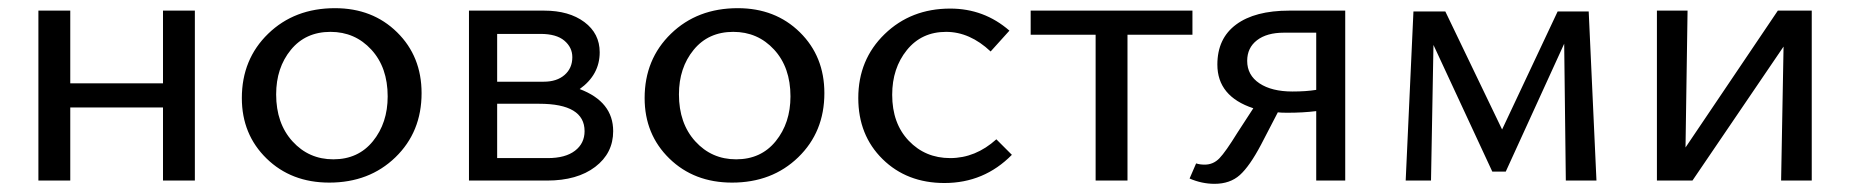

<svg xmlns="http://www.w3.org/2000/svg" viewBox="-20 -442 4529 470"><path d="M379 -416H457V0H379V-179H152V0H74V-416H152V-238H379Z M786 5Q693 5 632.5 -54Q572 -113 572 -202Q572 -297 636.5 -359.5Q701 -422 800 -422Q892 -422 952 -363Q1012 -304 1012 -214Q1012 -119 948 -57Q884 5 786 5ZM796 -52Q857 -52 893 -96.5Q929 -141 929 -206Q929 -277 889 -320.5Q849 -364 789 -364Q728 -364 692 -320Q656 -276 656 -211Q656 -140 696 -96Q736 -52 796 -52Z M1399 -224Q1481 -193 1481 -121Q1481 -67 1437 -33.5Q1393 0 1319 0H1128V-416H1312Q1373 -416 1410.5 -388Q1448 -360 1448 -314Q1448 -259 1399 -224ZM1303 -359H1197V-242H1311Q1343 -242 1362 -258.5Q1381 -275 1381 -302Q1381 -326 1361.5 -342.5Q1342 -359 1303 -359ZM1321 -55Q1364 -55 1387.5 -73Q1411 -91 1411 -121Q1411 -188 1300 -188H1197V-55Z M1772 5Q1679 5 1618.5 -54Q1558 -113 1558 -202Q1558 -297 1622.5 -359.5Q1687 -422 1786 -422Q1878 -422 1938 -363Q1998 -304 1998 -214Q1998 -119 1934 -57Q1870 5 1772 5ZM1782 -52Q1843 -52 1879 -96.5Q1915 -141 1915 -206Q1915 -277 1875 -320.5Q1835 -364 1775 -364Q1714 -364 1678 -320Q1642 -276 1642 -211Q1642 -140 1682 -96Q1722 -52 1782 -52Z M2292 6Q2200 6 2140.5 -52.5Q2081 -111 2081 -202Q2081 -296 2145.5 -358.5Q2210 -421 2306 -421Q2389 -421 2451 -367L2405 -316Q2354 -364 2296 -364Q2236 -364 2200 -319.5Q2164 -275 2164 -210Q2164 -140 2204.5 -97.5Q2245 -55 2306 -55Q2368 -55 2419 -101L2457 -63Q2389 6 2292 6Z M2899 -416V-357H2740V0H2662V-357H2503V-416Z M3136 -416H3273V0H3202V-170Q3170 -166 3131 -166Q3116 -166 3108 -167L3067 -88Q3039 -35 3015 -13.5Q2991 8 2953 8Q2922 8 2892 -5L2908 -42Q2917 -39 2929 -39Q2950 -39 2965 -54.5Q2980 -70 3009 -117L3048 -177Q2960 -206 2960 -284Q2960 -348 3006 -382Q3052 -416 3136 -416ZM3144 -218Q3177 -218 3202 -222V-362H3123Q3081 -362 3057 -343.5Q3033 -325 3033 -293Q3033 -258 3063 -238Q3093 -218 3144 -218Z M3888 0H3813L3809 -335L3666 -22H3633L3489 -332L3483 0H3421L3440 -414H3518L3657 -125L3793 -414H3869Z M4415 -416V0H4340L4346 -328L4123 0H4036V-416H4111L4106 -81L4332 -416Z"/></svg>

Font: EauTest Medium
Style: Regular
Weight: 500
Designer: Christian Thalmann (Catharsis Fonts)
Version: Version 0.001;PS 000.001;hotconv 1.0.88;makeotf.lib2.5.64775